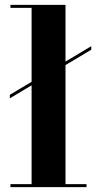

<svg xmlns="http://www.w3.org/2000/svg" viewBox="-20 -770 398 790"><path d="M20.5 -365.5V-380L355.5 -580V-565.5ZM249.5 -750V-12.5H336V0H23V-12.5H110V-737.5H23V-750Z"/></svg>

Font: Bodoni Moda 18pt
Style: Bold
Weight: 700
Designer: Owen Earl
Foundry: indestructible type
Version: Version 2.004